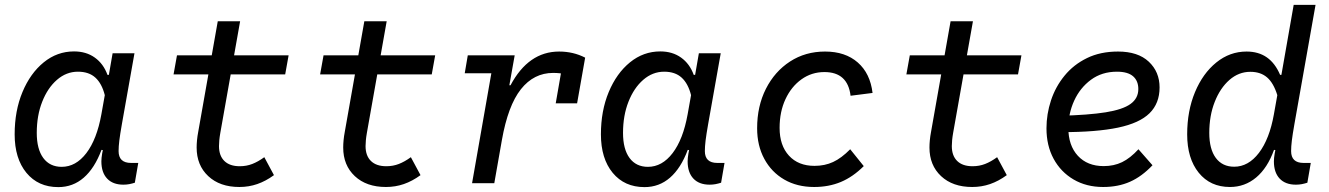

<svg xmlns="http://www.w3.org/2000/svg" viewBox="-20 -750 5440 786"><path d="M218.5 16Q136.5 16 88.2 -42.5Q40 -101 40 -200Q40 -296.5 72 -373.2Q104 -450 159 -494.8Q214 -539.5 283 -539.5Q333 -539.5 368.2 -514.2Q403.5 -489 420 -443.5H458.5L419.5 -408L441 -532H530.5L479 -242Q471.5 -199.5 468.5 -174.8Q465.5 -150 465.5 -131.5Q465.5 -83 516.5 -83H546L532 -2Q521 1.5 509.5 3.8Q498 6 485 6Q442 6 418.5 -19Q395 -44 395 -89.5Q395 -102.5 398.2 -121.5Q401.5 -140.5 408 -170.5L433 -129.5L395.5 -136.5Q367.5 -61.5 323 -22.8Q278.5 16 218.5 16ZM232.5 -67Q290.5 -67 333.5 -123.2Q376.5 -179.5 395 -282L409 -360.5Q397 -408 370.5 -432.2Q344 -456.5 299 -456.5Q251.5 -456.5 213.2 -423.2Q175 -390 152.8 -333.5Q130.5 -277 130.5 -206Q130.5 -139.5 157.2 -103.2Q184 -67 232.5 -67Z M960 15.5Q880 15.5 832.5 -29Q785 -73.5 785 -146Q785 -159.5 786.5 -175.8Q788 -192 791.5 -210.5L871.5 -663H963L882 -206.5Q879 -189.5 877.8 -176.2Q876.5 -163 876.5 -152Q876.5 -112.5 898.5 -91Q920.5 -69.5 961.5 -69.5Q989 -69.5 1012.8 -78.8Q1036.5 -88 1062 -106.5L1101.5 -33Q1068 -8.5 1033.2 3.5Q998.5 15.5 960 15.5ZM690.5 -445.5 704.5 -523.5H1161.5L1147.5 -445.5Z M1560 15.5Q1480 15.5 1432.5 -29Q1385 -73.5 1385 -146Q1385 -159.5 1386.5 -175.8Q1388 -192 1391.5 -210.5L1471.5 -663H1563L1482 -206.5Q1479 -189.5 1477.8 -176.2Q1476.5 -163 1476.5 -152Q1476.5 -112.5 1498.5 -91Q1520.5 -69.5 1561.5 -69.5Q1589 -69.5 1612.8 -78.8Q1636.5 -88 1662 -106.5L1701.5 -33Q1668 -8.5 1633.2 3.5Q1598.5 15.5 1560 15.5ZM1290.5 -445.5 1304.5 -523.5H1761.5L1747.5 -445.5Z M1912.5 0 1996 -476 2013.5 -450H1882.5L1895 -523.5H2087L2062.5 -386L2047 -401H2070Q2143.5 -539 2269 -539Q2327 -539 2375.5 -514L2341 -426.5Q2317.5 -440 2295.5 -445.8Q2273.5 -451.5 2244.5 -451.5Q2165.5 -451.5 2112.5 -384.8Q2059.5 -318 2034.5 -176L2003.5 0ZM2255 -327 2285 -499.5 2375.5 -514 2342.5 -327Z M2618.5 16Q2536.5 16 2488.2 -42.5Q2440 -101 2440 -200Q2440 -296.5 2472 -373.2Q2504 -450 2559 -494.8Q2614 -539.5 2683 -539.5Q2733 -539.5 2768.2 -514.2Q2803.5 -489 2820 -443.5H2858.5L2819.5 -408L2841 -532H2930.5L2879 -242Q2871.5 -199.5 2868.5 -174.8Q2865.5 -150 2865.5 -131.5Q2865.5 -83 2916.5 -83H2946L2932 -2Q2921 1.5 2909.5 3.8Q2898 6 2885 6Q2842 6 2818.5 -19Q2795 -44 2795 -89.5Q2795 -102.5 2798.2 -121.5Q2801.5 -140.5 2808 -170.5L2833 -129.5L2795.5 -136.5Q2767.5 -61.5 2723 -22.8Q2678.5 16 2618.5 16ZM2632.5 -67Q2690.5 -67 2733.5 -123.2Q2776.5 -179.5 2795 -282L2809 -360.5Q2797 -408 2770.5 -432.2Q2744 -456.5 2699 -456.5Q2651.5 -456.5 2613.2 -423.2Q2575 -390 2552.8 -333.5Q2530.5 -277 2530.5 -206Q2530.5 -139.5 2557.2 -103.2Q2584 -67 2632.5 -67Z M3313 15.5Q3243 15.5 3190.5 -15Q3138 -45.5 3108.8 -99.8Q3079.5 -154 3079.5 -225Q3079.5 -315.5 3115.5 -386.5Q3151.5 -457.5 3214.2 -498.2Q3277 -539 3357.5 -539Q3440.5 -539 3491.5 -494.2Q3542.5 -449.5 3552 -369.5L3462 -358Q3450.5 -455 3355 -455Q3302.5 -455 3261 -425.2Q3219.5 -395.5 3195.5 -344Q3171.5 -292.5 3171.5 -226.5Q3171.5 -154.5 3209.8 -112.8Q3248 -71 3314.5 -71Q3356.5 -71 3390.5 -86.8Q3424.5 -102.5 3460.5 -139L3516 -70Q3472 -26 3422.5 -5.2Q3373 15.5 3313 15.5Z M3960 15.5Q3880 15.5 3832.5 -29Q3785 -73.5 3785 -146Q3785 -159.5 3786.5 -175.8Q3788 -192 3791.5 -210.5L3871.5 -663H3963L3882 -206.5Q3879 -189.5 3877.8 -176.2Q3876.5 -163 3876.5 -152Q3876.5 -112.5 3898.5 -91Q3920.5 -69.5 3961.5 -69.5Q3989 -69.5 4012.8 -78.8Q4036.5 -88 4062 -106.5L4101.5 -33Q4068 -8.5 4033.2 3.5Q3998.5 15.5 3960 15.5ZM3690.5 -445.5 3704.5 -523.5H4161.5L4147.5 -445.5Z M4496 15.5Q4427.5 15.5 4375 -15.2Q4322.5 -46 4293.2 -100Q4264 -154 4264 -224.5Q4264 -283 4282.5 -339Q4301 -395 4338 -440.2Q4375 -485.5 4429.8 -512.2Q4484.5 -539 4557 -539Q4638.5 -539 4682.8 -497.5Q4727 -456 4727 -392Q4727 -327 4686 -286.5Q4645 -246 4556.8 -227.5Q4468.5 -209 4326.5 -209L4320 -276Q4436 -279 4506.2 -290.2Q4576.5 -301.5 4608.2 -324.5Q4640 -347.5 4640 -385.5Q4640 -419 4618.5 -437.8Q4597 -456.5 4552.5 -456.5Q4491 -456.5 4446.2 -423.5Q4401.5 -390.5 4377.5 -338Q4353.5 -285.5 4353.5 -226.5Q4353.5 -154.5 4392.5 -112.2Q4431.5 -70 4498.5 -70Q4540 -70 4573.5 -86.2Q4607 -102.5 4640.5 -139L4698 -73.5Q4654.5 -27.5 4606 -6Q4557.5 15.5 4496 15.5Z M5015 15.5Q4934.5 15.5 4887.2 -43Q4840 -101.5 4840 -200Q4840 -296 4872 -372.8Q4904 -449.5 4959.2 -494.2Q5014.5 -539 5083 -539Q5132 -539 5166 -515.2Q5200 -491.5 5220.5 -443.5H5258.5L5219.5 -408L5276 -730H5365.5L5279 -242Q5271.5 -199.5 5268.5 -174.8Q5265.5 -150 5265.5 -131.5Q5265.5 -83 5316.5 -83H5346L5332 -2Q5321 1.5 5309.5 3.8Q5298 6 5285 6Q5242 6 5218.5 -19Q5195 -44 5195 -89.5Q5195 -102.5 5198.2 -121.5Q5201.5 -140.5 5208 -170.5L5233 -129.5L5195.5 -136.5Q5169 -62.5 5122.5 -23.5Q5076 15.5 5015 15.5ZM5032.5 -67.5Q5090.5 -67.5 5133.8 -124.2Q5177 -181 5195 -282L5209 -360.5Q5193.5 -410.5 5167 -433.2Q5140.5 -456 5098.5 -456Q5051 -456 5013 -422.8Q4975 -389.5 4952.8 -333Q4930.5 -276.5 4930.5 -206Q4930.5 -139.5 4957.2 -103.5Q4984 -67.5 5032.5 -67.5Z"/></svg>

Font: Google Sans Code
Style: Italic
Weight: 400
Italic angle: -10°
Monospace: yes
Designer: Google Sans Code Authors
Foundry: Google LLC
Version: Version 6.000